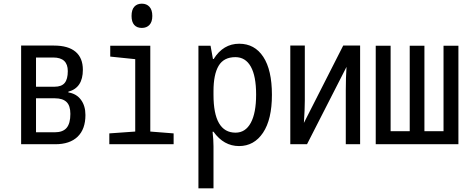

<svg xmlns="http://www.w3.org/2000/svg" viewBox="-20 -785 2540 1045"><path d="M95 -537H274Q351 -537 391 -503.5Q431 -470 431 -405Q431 -307 352 -286V-282Q396 -275 420.5 -242Q445 -209 445 -159Q445 -82 402.5 -41Q360 0 281 0H95ZM277 -313Q315 -313 332 -333.5Q349 -354 349 -398Q349 -472 270 -472H176V-313ZM278 -65Q322 -65 342.5 -89Q363 -113 363 -165Q363 -210 342 -230Q321 -250 279 -250H176V-65Z M696 -698Q696 -732 711 -748.5Q726 -765 752 -765Q778 -765 793.5 -748Q809 -731 809 -698Q809 -666 793.5 -649.5Q778 -633 752 -633Q725 -633 710.5 -649.5Q696 -666 696 -698ZM575 -59 716 -69V-463L580 -477V-536H798V-69L925 -59V0H575Z M1060 -536H1126L1139 -464H1143Q1195 -547 1282 -547Q1366 -547 1413 -475.5Q1460 -404 1460 -269Q1460 -135 1411.5 -62.5Q1363 10 1281 10Q1198 10 1142 -68H1137Q1142 -23 1142 11V240H1060ZM1374 -270Q1374 -371 1345 -422.5Q1316 -474 1261 -474Q1198 -474 1170 -427Q1142 -380 1142 -289V-269Q1142 -63 1262 -63Q1316 -63 1345 -116.5Q1374 -170 1374 -270Z M1560 -537H1639V-237Q1639 -191 1634 -116L1848 -537H1940V0H1862V-293Q1862 -364 1866 -421L1651 0H1560Z M2025 -536H2106V-71H2210V-536H2290V-71H2394V-536H2475V0H2025Z"/></svg>

Font: Noto Sans Mono UI Cond
Style: Regular
Weight: 400
Width: 3
Monospace: yes
Designer: Monotype Design team
Foundry: Monotype Imaging Inc.
Version: Version 1.000